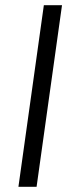

<svg xmlns="http://www.w3.org/2000/svg" viewBox="-20 -720 288 740"><path d="M219 -700 121 0H51L149 -700Z"/></svg>

Font: Pathway Extreme 28pt Light
Style: Italic
Weight: 300
Italic angle: -8°
Designer: Eduardo Rodriguez Tunni
Foundry: Eduardo Rodriguez Tunni
Version: Version 1.001;gftools[0.9.26]